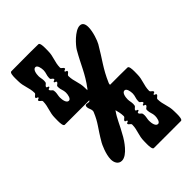

<svg xmlns="http://www.w3.org/2000/svg" viewBox="-222 -851 923 923"><g transform="rotate(-45 240.0 -389.0)"><path d="M42 -609C42 -599.5 28 -598.5 28 -589C28 -583.5 39 -585.5 39 -580C39 -574.5 28 -576.5 28 -571C28 -561.5 42 -560.5 42 -551C41.5 -513 25.9 -493.5 25.9 -454.6C25.9 -450.5 25.6 -443 25.6 -434.9C25.6 -418 27.1 -398 36 -398H202.1C200.8 -394.1 198.1 -392.9 194.7 -392.9C190.1 -392.9 184.4 -395 179.7 -395C174.7 -395 170.9 -392.6 170.9 -382.7C170.9 -372.3 179.1 -362.3 179.1 -351.2C179.1 -348.6 178.7 -346.1 177.7 -343.4C155.1 -288.3 139.3 -278.9 100.3 -211.4C97.4 -206.3 74.5 -160 74.5 -123.8C74.5 -102.5 84.6 -81.2 108.4 -81.2C146.1 -81.2 185.8 -145.4 193 -157.9C227.5 -217.6 231.6 -238.9 257.9 -275.2C261.8 -260.6 265.7 -246.3 266 -227C266 -217.5 252 -216.5 252 -207C252 -201.5 263 -203.5 263 -198C263 -192.5 252 -194.5 252 -189C252 -179.5 266 -178.5 266 -169C265.5 -131 249.9 -111.5 249.9 -72.6C249.9 -68.5 249.6 -61 249.6 -52.9C249.6 -36 251.1 -16 260 -16H444C452.9 -16 454.4 -36 454.4 -52.9C454.4 -61 454.1 -68.5 454.1 -72.6C454.1 -111.6 438.5 -131 438 -169C438 -178.5 452 -179.5 452 -189C452 -194.5 441 -192.5 441 -198C441 -203.5 452 -201.5 452 -207C452 -216.5 438 -217.5 438 -227C438.5 -265.6 454.1 -285.4 454.1 -323.4C454.1 -327.5 454.4 -334.9 454.4 -342.9C454.4 -359.6 452.9 -379.3 444 -379.5C424 -380 407.4 -380.1 392.5 -380.1C377.7 -380.1 364.7 -380 352 -380C343.2 -380 335 -380 325.9 -380C325.8 -380.9 325.8 -381.8 325.8 -382.7C325.8 -385.4 326.3 -388.1 327.5 -390.9C357.2 -460.3 385 -490.5 424 -558C432.6 -572.9 448.7 -617.7 448.7 -649.6C448.7 -669.2 442.7 -684.6 423.8 -684.6C390.5 -684.6 342.3 -630.6 331.3 -611.5C292.3 -544 281 -504.3 235.7 -443.9C234.1 -441.7 232.3 -440.1 230.4 -438.8C230.3 -445.4 230.1 -451.1 230.1 -454.6C230.1 -493.6 214.5 -513 214 -551C214 -560.5 228 -561.5 228 -571C228 -576.5 217 -574.5 217 -580C217 -585.5 228 -583.5 228 -589C228 -598.5 214 -599.5 214 -609C214.5 -647.6 230.1 -667.4 230.1 -705.4C230.1 -709.5 230.4 -716.9 230.4 -724.9C230.4 -741.6 228.9 -761.3 220 -761.5C200 -762 183.4 -762.1 168.5 -762.1C153.7 -762.1 140.7 -762 128 -762C103.1 -762 83 -762 36 -761.5C27.1 -761.4 25.6 -741.7 25.6 -724.9C25.6 -716.9 25.9 -709.5 25.9 -705.4C25.9 -666.4 41.5 -647 42 -609ZM131.9 -465.5C116.3 -465.5 112 -491 112 -507.1C112 -519.2 115.8 -528.7 115.8 -541C115.8 -544 115.6 -547.1 115 -550.5C113.5 -560 101 -561.5 101 -571C101 -576.5 112 -574.5 112 -580C112 -586 101 -583.5 101 -589C101 -598.5 113.5 -599.5 115 -609C115.6 -612.4 115.8 -615.5 115.8 -618.5C115.8 -630.8 112 -640.3 112 -652.4C112 -668.5 116.3 -694 131.9 -694C145 -694 149.5 -670 149.5 -655.5C149.5 -638.5 141.8 -628 141.8 -611.4C141.8 -609.9 141.8 -608.2 142 -606.5C142.5 -598 155 -598.5 155 -589C155 -583.5 144 -586 144 -580C144 -574.5 155 -576.5 155 -571C155 -561.5 142 -561.5 141.5 -553C141.4 -551.4 141.3 -549.8 141.3 -548.2C141.3 -531.5 149.5 -520.9 149.5 -503.7C149.5 -489.3 144.9 -465.5 131.9 -465.5ZM355.9 -83.5C340.3 -83.5 336 -109 336 -125.1C336 -137.2 339.8 -146.7 339.8 -159C339.8 -162 339.6 -165.1 339 -168.5C337.5 -178 325 -179.5 325 -189C325 -194.5 336 -192.5 336 -198C336 -204 325 -201.5 325 -207C325 -216.5 337.5 -217.5 339 -227C339.6 -230.4 339.8 -233.5 339.8 -236.5C339.8 -248.8 336 -258.3 336 -270.4C336 -286.5 340.3 -312 355.9 -312C369 -312 373.5 -288 373.5 -273.5C373.5 -256.5 365.8 -246 365.8 -229.4C365.8 -227.9 365.8 -226.2 366 -224.5C366.5 -216 379 -216.5 379 -207C379 -201.5 368 -204 368 -198C368 -192.5 379 -194.5 379 -189C379 -179.5 366 -179.5 365.5 -171C365.4 -169.4 365.3 -167.8 365.3 -166.2C365.3 -149.5 373.5 -138.9 373.5 -121.7C373.5 -107.3 368.9 -83.5 355.9 -83.5Z"/></g></svg>

Font: Chromatic Etruscan
Style: Regular
Weight: 400
Version: Version 000.910